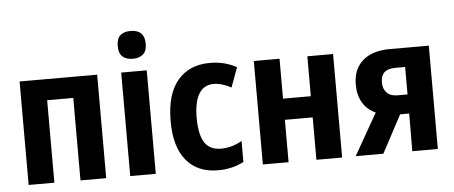

<svg xmlns="http://www.w3.org/2000/svg" viewBox="-51 -881 2392 1011"><g transform="rotate(-5 1145.0 -375.5)"><path d="M63 0V-547H473V0H337V-436H199V0Z M668 -614Q633 -614 613.5 -631.5Q594 -649 594 -687Q594 -726 613 -743.5Q632 -761 668 -761Q742 -761 742 -687Q742 -649 722 -631.5Q702 -614 668 -614ZM600 0V-547H735V0Z M1064 10Q955 10 896 -62Q837 -134 837 -268Q837 -411 898.5 -484Q960 -557 1069 -557Q1148 -557 1210 -522L1172 -418Q1122 -445 1080 -445Q975 -445 975 -271Q976 -183 1003.5 -142.5Q1031 -102 1090 -102Q1146 -102 1200 -133V-22Q1172 -7 1137.5 1.5Q1103 10 1064 10Z M1301 0V-547H1437V-336H1584V-547H1720V0H1584V-224H1437V0Z M1792 -1 1917 -221Q1874 -239 1849.5 -279Q1825 -319 1825 -376Q1825 -457 1876 -502Q1927 -547 2019 -547H2226V-1H2091L2092 -200H2044L1938 -1ZM2039 -301H2092V-446H2039Q1963 -446 1963 -376Q1963 -341 1982.5 -321Q2002 -301 2039 -301Z"/></g></svg>

Font: Noto Sans Condensed
Style: Bold
Weight: 700
Width: 3
Designer: Monotype Design Team
Foundry: Monotype Imaging Inc.
Version: Version 2.013; ttfautohint (v1.8.4.7-5d5b)